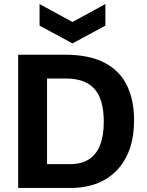

<svg xmlns="http://www.w3.org/2000/svg" viewBox="-20 -931 730 951"><path d="M138 0V-118H328Q383 -118 420 -141.5Q457 -165 475.5 -212Q494 -259 494 -328Q494 -384 482.5 -424.5Q471 -465 447.5 -491Q424 -517 389 -529.5Q354 -542 306 -542H138V-660H301Q421 -660 496.5 -621Q572 -582 608 -509.5Q644 -437 644 -336Q644 -260 626 -204Q608 -148 577.5 -109Q547 -70 507 -45.5Q467 -21 422 -10.5Q377 0 332 0ZM70 0V-660H213V0ZM176 -911 339 -822 502 -911V-804L339 -716L176 -804Z"/></svg>

Font: Bricolage Grotesque 24pt
Style: Bold
Weight: 700
Designer: Mathieu Triay
Foundry: Atelier Triay
Version: Version 1.001;gftools[0.9.33.dev8+g029e19f]